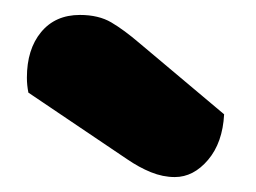

<svg xmlns="http://www.w3.org/2000/svg" viewBox="-20 -767 342 257"><path d="M18 -643Q16 -653 16 -663Q16 -701 35 -724Q54 -747 87 -747Q112 -747 129 -737Q146 -727 167 -709L280 -614Q278 -576 258.5 -553Q239 -530 214 -530Q198 -530 182 -536.5Q166 -543 150 -554Z"/></svg>

Font: Baloo Tamma
Style: Regular
Weight: 400
Designer: Divya Kowshik and Ek Type
Foundry: Ek Type
Version: Version 1.007;PS 1.000;hotconv 1.0.88;makeotf.lib2.5.647800